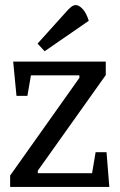

<svg xmlns="http://www.w3.org/2000/svg" viewBox="-20 -737 474 757"><path d="M20 0V-45L293 -430V-440H102L88 -359H45L32 -494H397V-441L129 -64V-54H343L357 -137H400L411 0ZM156 -535 128 -565 237 -686Q249 -700 259 -708.5Q269 -717 279 -717Q291 -717 305.5 -702Q320 -687 330 -655Z"/></svg>

Font: Faustina
Style: Regular
Weight: 400
Designer: Alfonso Garcia
Foundry: http://www.omnibus-type.com
Version: Version 1.200